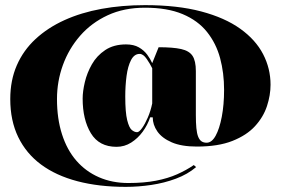

<svg xmlns="http://www.w3.org/2000/svg" viewBox="-20 -626 1094 748"><path d="M545 -606Q671 -606 763.5 -581.5Q856 -557 916 -514Q976 -471 1005 -415Q1034 -359 1034 -296Q1034 -255 1020 -212.5Q1006 -170 973.5 -134.5Q941 -99 885.5 -77Q830 -55 747 -55Q687 -55 649 -71.5Q611 -88 593 -114Q575 -140 575 -169H565Q555 -139 536 -113Q517 -87 491 -70.5Q465 -54 434 -54Q366 -54 334 -107Q302 -160 302 -242Q302 -270 310.5 -306Q319 -342 338 -375.5Q357 -409 390 -431Q423 -453 471 -453Q501 -453 521 -441.5Q541 -430 553.5 -413Q566 -396 573 -380L598 -442Q654 -442 685.5 -435Q717 -428 730 -408.5Q743 -389 743 -349V-178Q743 -148 745 -127Q747 -106 752 -93.5Q757 -81 765 -75.5Q773 -70 785 -70Q805 -70 820 -97Q835 -124 844 -171Q853 -218 853 -276Q853 -342 837.5 -399.5Q822 -457 786.5 -501.5Q751 -546 691.5 -571Q632 -596 545 -596Q463 -596 399.5 -566.5Q336 -537 292 -486.5Q248 -436 225 -372.5Q202 -309 202 -240Q202 -164 221.5 -103Q241 -42 277.5 0Q314 42 365.5 64.5Q417 87 480 87Q541 87 587.5 78Q634 69 670 53Q706 37 735 17L744 25Q711 53 665.5 70Q620 87 569.5 94.5Q519 102 470 102Q365 102 281.5 80Q198 58 140 15Q82 -28 51 -92Q20 -156 20 -240Q20 -313 45.5 -371.5Q71 -430 118.5 -474Q166 -518 231 -547.5Q296 -577 375.5 -591.5Q455 -606 545 -606ZM514 -111Q522 -111 533.5 -127Q545 -143 556 -168.5Q567 -194 573 -223V-360Q565 -377 551.5 -396.5Q538 -416 524 -416Q503 -416 490.5 -392Q478 -368 473 -330Q468 -292 468 -250Q468 -188 475.5 -158Q483 -128 493.5 -119.5Q504 -111 514 -111Z"/></svg>

Font: Kalnia
Style: Bold
Weight: 700
Designer: Frida Medrano
Foundry: Frida Medrano
Version: Version 1.105